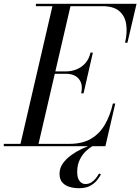

<svg xmlns="http://www.w3.org/2000/svg" viewBox="-65 -770 739 1011"><path d="M40 0 214 -750H309L135 0ZM-45 0V-12.5H300Q368.5 -12.5 414 -39.2Q459.5 -66 487.2 -113.8Q515 -161.5 529.5 -225H542L490 0ZM362.5 -278.5Q370 -312 361.2 -335Q352.5 -358 332 -369.8Q311.5 -381.5 283 -381.5H212V-394H283Q311.5 -394 338.2 -404.8Q365 -415.5 384.5 -437.5Q404 -459.5 411.5 -493H424L375 -278.5ZM593.5 -545Q606 -598.5 599.5 -642.2Q593 -686 562.8 -711.8Q532.5 -737.5 474 -737.5H124V-750H654L606 -545ZM351.5 221Q326 221 302.5 214.5Q279 208 263.8 191.5Q248.5 175 248.5 145Q248.5 115 266.2 90.2Q284 65.5 311.2 46Q338.5 26.5 367.8 13Q397 -0.5 420 -7.5L424 -2Q407 7.5 387.8 25.5Q368.5 43.5 355 71Q341.5 98.5 341.5 135.5Q341.5 167.5 354 183.2Q366.5 199 384.5 199Q402.5 199 416.2 190.2Q430 181.5 440 168.5Q450 155.5 456.5 143.5L466.5 148Q459.5 162 446 179Q432.5 196 409.8 208.5Q387 221 351.5 221Z"/></svg>

Font: Bodoni Moda 18pt
Style: Italic
Weight: 400
Italic angle: -13°
Designer: Owen Earl
Foundry: indestructible type
Version: Version 2.005